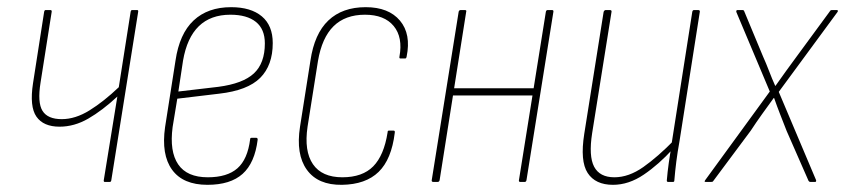

<svg xmlns="http://www.w3.org/2000/svg" viewBox="-20 -507 2355 535"><path d="M272 0Q269 0 269 -4L307 -238Q265 -199 226 -176.5Q187 -154 146 -154Q101 -154 81.5 -182Q62 -210 72 -275L103 -474Q104 -479 107 -479H120Q125 -479 124 -474L93 -277Q84 -221 98.5 -198Q113 -175 152 -175Q190 -175 229.5 -199.5Q269 -224 311 -264L344 -474Q345 -479 348 -479H362Q366 -479 365 -474L290 -4Q289 0 286 0Z M558 8Q490 8 459.5 -34Q429 -76 440 -153L469 -338Q480 -413 519.5 -450Q559 -487 624 -487Q679 -487 709.5 -461.5Q740 -436 740 -387Q740 -325 705 -290Q670 -255 591 -246L474 -232L461 -153Q452 -85 476.5 -49Q501 -13 559 -13Q613 -13 641.5 -38Q670 -63 677 -119Q677 -123 681 -123H694Q698 -123 698 -118Q690 -53 656 -22.5Q622 8 558 8ZM477 -252 588 -265Q657 -274 687.5 -302.5Q718 -331 718 -386Q718 -426 693 -446Q668 -466 622 -466Q567 -466 534 -434Q501 -402 490 -338Z M933 8Q866 9 835 -34Q804 -77 816 -154L845 -338Q856 -413 895 -450Q934 -487 999 -487Q1063 -487 1094.5 -449.5Q1126 -412 1113 -349Q1112 -344 1109 -344H1096Q1092 -344 1093 -349Q1103 -403 1077 -434.5Q1051 -466 997 -466Q942 -466 909.5 -434Q877 -402 866 -337L837 -154Q827 -86 852 -49.5Q877 -13 934 -13Q990 -13 1020 -43.5Q1050 -74 1060 -138Q1060 -143 1063 -143H1077Q1081 -143 1080 -137Q1071 -63 1035 -28Q999 7 933 8Z M1430 0Q1425 0 1426 -5L1501 -474Q1502 -479 1506 -479H1518Q1523 -479 1522 -474L1447 -5Q1446 0 1442 0ZM1188 0Q1182 0 1183 -5L1258 -474Q1259 -479 1264 -479H1275Q1281 -479 1279 -474L1205 -5Q1204 0 1199 0ZM1238 -241 1240 -261H1471L1468 -241Z M1688 8Q1639 8 1617.5 -25Q1596 -58 1608 -134L1662 -474Q1664 -479 1668 -479H1679Q1685 -479 1684 -474L1630 -136Q1620 -72 1635.5 -42.5Q1651 -13 1692 -13Q1732 -13 1772.5 -41.5Q1813 -70 1859 -117L1855 -92Q1816 -49 1774 -20.5Q1732 8 1688 8ZM1842 0Q1838 0 1838 -4Q1840 -28 1843.5 -53Q1847 -78 1851 -99V-104L1909 -474Q1910 -479 1914 -479H1925Q1931 -479 1930 -474L1873 -111Q1868 -84 1864.5 -56.5Q1861 -29 1859 -4Q1859 0 1855 0Z M1947 0Q1944 0 1943.5 -1Q1943 -2 1945 -5L2125 -252L2032 -473Q2031 -476 2032 -477.5Q2033 -479 2035 -479H2049Q2053 -479 2054 -475L2106 -350Q2115 -330 2123 -309Q2131 -288 2140 -268H2141Q2155 -288 2169.5 -308Q2184 -328 2198 -347L2292 -475Q2294 -479 2298 -479H2312Q2314 -479 2314.5 -477.5Q2315 -476 2314 -474L2150 -251L2254 -5Q2255 0 2251 0H2238Q2235 0 2233 -3L2172 -142Q2163 -165 2154 -188Q2145 -211 2137 -234H2136Q2120 -212 2103.5 -189Q2087 -166 2072 -143L1967 -2Q1966 0 1961 0Z"/></svg>

Font: Sofia Sans Condensed Thin
Style: Italic
Weight: 250
Italic angle: -9°
Version: Version 4.100